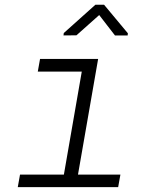

<svg xmlns="http://www.w3.org/2000/svg" viewBox="-20 -771 627 791"><path d="M506.8 -633.8 505.9 -625H453.6L388.7 -709L294.9 -625.5L241.7 -625L242.7 -634.8L373 -751.5H408.7ZM145 -528.3H384.3L301.3 -51.8H476.1L466.8 0H53.2L62.5 -51.8H243.2L316.9 -476.1H135.7Z"/></svg>

Font: TypoPRO Roboto Mono
Style: Italic
Weight: 300
Designer: Google
Version: Version 2.000986; 2015; ttfautohint (v1.3)